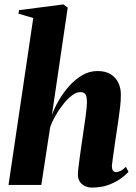

<svg xmlns="http://www.w3.org/2000/svg" viewBox="-20 -837 614 869"><path d="M395 12Q381 12 366.5 6Q352 0 342.2 -13.2Q332.5 -26.5 332.5 -48.5Q332.5 -57.5 334.8 -77Q337 -96.5 340.5 -121.5Q344 -146.5 347.5 -172.2Q351 -198 354.5 -219.5Q358 -245 361.5 -268.5Q365 -292 367.8 -312.2Q370.5 -332.5 372 -348.2Q373.5 -364 373.5 -373Q373.5 -388.5 371.2 -399Q369 -409.5 362.2 -414.8Q355.5 -420 343 -420Q325.5 -420 306 -405.2Q286.5 -390.5 267.5 -367Q248.5 -343.5 232.5 -315.8Q216.5 -288 207 -261L167 0H18.5L130.5 -755.5L63.5 -775L66 -791L267 -817L286.5 -802.5L215 -317Q227 -349.5 247 -384Q267 -418.5 293.8 -448.2Q320.5 -478 352.5 -496.8Q384.5 -515.5 421 -515.5Q458 -515.5 481.2 -500.8Q504.5 -486 515.8 -462Q527 -438 527 -409.5Q527 -382.5 524 -355.2Q521 -328 516.8 -300.2Q512.5 -272.5 508.5 -244Q505.5 -224 502.2 -202Q499 -180 496 -158.2Q493 -136.5 490.2 -118Q487.5 -99.5 486.5 -87.5Q486.5 -70 492 -64Q497.5 -58 505 -58Q513.5 -58 525.2 -63.5Q537 -69 550 -82L561.5 -59Q549 -45 526.5 -28.8Q504 -12.5 471.5 -0.2Q439 12 395 12Z"/></svg>

Font: Merriweather 144pt ExtraBold
Style: Italic
Weight: 800
Italic angle: -7.8°
Version: Version 2.101